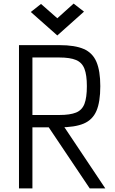

<svg xmlns="http://www.w3.org/2000/svg" viewBox="-20 -1052 640 1072"><path d="M86 0V-800H312Q398 -800 447.5 -778.5Q497 -757 518.5 -706.5Q540 -656 540 -571Q540 -483 518.5 -433Q497 -383 447.5 -362Q398 -341 312 -341H109V-410H312Q371 -410 404.5 -423.5Q438 -437 451.5 -472Q465 -507 465 -571Q465 -633 451.5 -668Q438 -703 404.5 -717Q371 -731 312 -731H161V0ZM481 0 222 -386H310L568 0ZM300 -854 152 -985 209 -1030 300 -950 391 -1032 449 -987Z"/></svg>

Font: Victor Mono
Style: Regular
Weight: 400
Monospace: yes
Designer: Rune Bjørnerås
Version: Version 1.561;gftools[0.9.30]